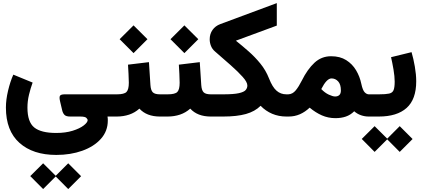

<svg xmlns="http://www.w3.org/2000/svg" viewBox="-20 -769 2785 1267"><path d="M195.3 -224.1Q181.6 -186.5 171.4 -144.3Q161.1 -102.1 161.1 -58.6Q161.1 35.6 205.8 72Q250.5 108.4 351.1 108.4Q412.6 108.4 459.5 93.8Q506.3 79.1 532.5 58.8Q558.6 38.6 558.6 22.9Q558.6 19 550.5 9.5Q542.5 0 507.8 0H442.9Q416 0 405.5 -11Q395 -22 390.6 -40L377 -97.7Q369.6 -127.9 376 -137.2Q382.3 -146.5 406.7 -146.5H711.4V0H689.5Q690.9 7.8 691.2 14.4Q691.4 21 691.4 26.4Q691.4 96.2 645.8 147.2Q600.1 198.2 522.9 225.8Q445.8 253.4 351.6 253.4Q197.3 253.4 108.2 173.6Q19 93.8 19 -59.1Q19 -110.8 33.2 -170.7Q47.4 -230.5 67.9 -276.4ZM179.7 393.1 264.6 308.6 347.7 391.1 430.2 308.6 515.1 393.6 430.2 478.5 347.7 395.5 264.6 478.5Z M1046.9 0H1035.2Q947.8 0 899.9 -52.2Q870.1 -25.4 832.3 -12.7Q794.4 0 751 0H691.9V-146.5H751Q799.8 -146.5 814.9 -162.4Q830.1 -178.2 830.1 -223.1Q830.1 -251.5 828.1 -282.5Q826.2 -313.5 824.7 -342.3L962.9 -358.9L972.7 -208Q975.1 -172.9 988.5 -159.7Q1002 -146.5 1036.1 -146.5H1046.9ZM769.5 -510.3 861.3 -601.6 953.1 -510.3 861.3 -418.5Z M1382.3 0H1370.6Q1283.2 0 1235.4 -52.2Q1205.6 -25.4 1167.7 -12.7Q1129.9 0 1086.4 0H1027.3V-146.5H1086.4Q1135.3 -146.5 1150.4 -162.4Q1165.5 -178.2 1165.5 -223.1Q1165.5 -251.5 1163.6 -282.5Q1161.6 -313.5 1160.2 -342.3L1298.3 -358.9L1308.1 -208Q1310.5 -172.9 1324 -159.7Q1337.4 -146.5 1371.6 -146.5H1382.3ZM1105 -510.3 1196.8 -601.6 1288.6 -510.3 1196.8 -418.5Z M1536.6 -500.5Q1578.1 -467.3 1620.1 -430.4Q1662.1 -393.6 1698 -349.6Q1733.9 -305.7 1755.4 -251Q1777.8 -193.8 1805.2 -170.2Q1832.5 -146.5 1869.6 -146.5H1883.8V0H1869.6Q1818.8 0 1775.9 -18.3Q1732.9 -36.6 1699.7 -70.8Q1662.1 -33.2 1602.5 -16.6Q1543 0 1453.6 0H1362.8V-146.5H1453.1Q1522 -146.5 1555.9 -154.1Q1589.8 -161.6 1601.1 -174.8Q1612.3 -188 1612.3 -204.6Q1612.3 -227.1 1581.5 -261.5Q1550.8 -295.9 1502.2 -338.9Q1453.6 -381.8 1398.9 -429.2Q1380.9 -444.3 1372.3 -465.8Q1363.8 -487.3 1363.8 -509.3Q1363.8 -544.9 1382.3 -571.3Q1400.9 -597.7 1433.6 -609.9L1806.6 -748.5V-600.1Z M2023.4 -58.6Q1993.7 -30.3 1959 -15.1Q1924.3 0 1885.3 0H1864.3V-146.5H1882.3Q1910.6 -147.5 1931.2 -172.4Q1951.7 -197.3 1971.7 -237.3Q2008.8 -312 2055.2 -355Q2101.6 -397.9 2165 -397.9Q2223.6 -397.9 2264.4 -372.3Q2305.2 -346.7 2329.8 -305.2Q2354.5 -263.7 2364.3 -215.8Q2373.5 -172.9 2386.7 -159.7Q2399.9 -146.5 2413.6 -146.5H2426.8V0H2413.1Q2387.2 0 2362.3 -8.5Q2337.4 -17.1 2317.4 -34.7Q2293 -10.3 2262.2 0.2Q2231.4 10.7 2193.8 10.7Q2146 10.7 2104.2 -7.6Q2062.5 -25.9 2023.4 -58.6ZM2100.1 -181.2Q2123.5 -156.7 2149.7 -144.5Q2175.8 -132.3 2191.9 -132.3Q2209 -132.3 2219.2 -141.8Q2229.5 -151.4 2229.5 -171.9Q2229.5 -212.4 2211.4 -231.9Q2193.4 -251.5 2167.5 -251.5Q2135.7 -251.5 2100.1 -181.2Z M2695.8 -424.8Q2708.5 -381.8 2717.5 -329.6Q2726.6 -277.3 2726.6 -232.4Q2726.6 -113.3 2663.1 -56.6Q2599.6 0 2480 0H2407.2V-146.5H2480Q2525.4 -146.5 2547.6 -151.4Q2569.8 -156.2 2577.1 -174.1Q2584.5 -191.9 2584.5 -231Q2584.5 -264.2 2576.7 -310.3Q2568.8 -356.4 2560.5 -391.6ZM2367.2 147.9 2452.1 63.5 2535.2 146 2617.7 63.5 2702.6 148.4 2617.7 233.4 2535.2 150.4 2452.1 233.4Z"/></svg>

Font: Vazir Black FD-WOL
Style: Black-FD-WOL
Weight: 900
Designer: Saber Rastikerdar
Foundry: Saber Rastikerdar
Version: Version 30.0.0